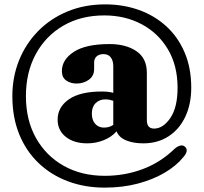

<svg xmlns="http://www.w3.org/2000/svg" viewBox="-20 -715 934 878"><path d="M684.5 -127Q726 -127 759 -175.5Q792 -224 792 -313.5Q792 -416 747.5 -490.2Q703 -564.5 627.2 -604.5Q551.5 -644.5 457 -644.5Q350 -644.5 269.2 -597.5Q188.5 -550.5 143.5 -467.2Q98.5 -384 98.5 -275.5Q98.5 -166 144.5 -84Q190.5 -2 271.8 43.5Q353 89 459.5 89Q550.5 89 632.2 58.5Q714 28 779.5 -35.5Q791 -45.5 803.8 -49Q816.5 -52.5 826 -44Q845 -26 818 4Q786 43.5 733 74.8Q680 106 610.5 124.5Q541 143 458.5 143Q368 143 291 114.2Q214 85.5 156.8 31Q99.5 -23.5 68 -100.8Q36.5 -178 36.5 -275.5Q36.5 -363 67.2 -439.2Q98 -515.5 154.5 -573Q211 -630.5 289 -662.8Q367 -695 461 -695Q543.5 -695 615 -669.5Q686.5 -644 740.2 -595Q794 -546 824.2 -475.2Q854.5 -404.5 854.5 -314Q854.5 -239 827.5 -181.5Q800.5 -124 751 -91.8Q701.5 -59.5 635 -59.5Q590 -59.5 557 -73Q524 -86.5 513 -114.5Q490 -88 454 -73.8Q418 -59.5 379 -59.5Q318 -59.5 280.8 -89.2Q243.5 -119 243.5 -168Q243.5 -225 295 -260.8Q346.5 -296.5 445.5 -296.5Q477.5 -296.5 498 -290.5V-412.5Q498 -437 486.8 -452.2Q475.5 -467.5 453.5 -467.5Q433 -467.5 421.8 -457Q410.5 -446.5 410.5 -429.5V-399.5Q410.5 -368 386.5 -350.5Q362.5 -333 329.5 -333Q303 -333 283 -346.8Q263 -360.5 263 -390Q263 -442 317.5 -477.8Q372 -513.5 481 -513.5Q556 -513.5 603.8 -481Q651.5 -448.5 651.5 -382.5V-165.5Q651.5 -127 684.5 -127ZM400 -196Q400 -165.5 415.5 -148.5Q431 -131.5 455 -131.5Q480.5 -131.5 498 -144V-254Q489.5 -257 480.8 -258.8Q472 -260.5 461 -260.5Q435 -260.5 417.5 -243.5Q400 -226.5 400 -196Z"/></svg>

Font: Fraunces 72pt Soft
Style: Bold
Weight: 700
Version: Version 1.000;[b76b70a41]